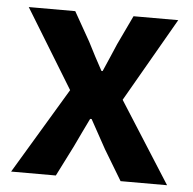

<svg xmlns="http://www.w3.org/2000/svg" viewBox="-45 -605 652 650"><g transform="rotate(5 281.0 -280.0)"><path d="M16 0H168L220 -103C236 -136 251 -169 267 -201H272C290 -169 308 -135 326 -103L388 0H546L371 -275L535 -560H383L336 -461C323 -429 308 -397 295 -366H291C274 -397 257 -429 241 -461L185 -560H27L191 -292Z"/></g></svg>

Font: Source Han Sans JP
Style: Bold
Weight: 700
Designer: Ryoko NISHIZUKA 西塚涼子 (kana, bopomofo & ideographs); Paul D. Hunt (Latin, Greek & Cyrillic); Sandoll Communications 산돌커뮤니
Foundry: Adobe
Version: Version 2.002;hotconv 1.0.116;makeotfexe 2.5.65601